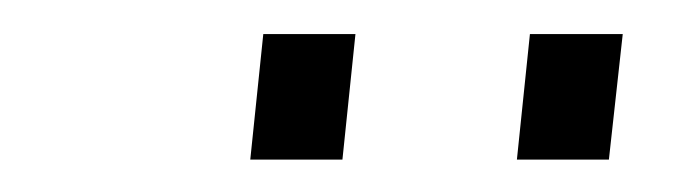

<svg xmlns="http://www.w3.org/2000/svg" viewBox="-20 -830 412 115"><path d="M289.6 -734.4 297.4 -809.6H353L344.7 -734.4ZM129.9 -734.4 137.7 -809.6H192.9L185.1 -734.4Z"/></svg>

Font: Oswald
Style: Extra-Light
Weight: 200
Designer: Vernon Adams
Foundry: Vernon Adams
Version: 3.0; ttfautohint (v0.94.23-7a4d-dirty) -l 8 -r 50 -G 200 -x 